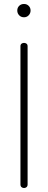

<svg xmlns="http://www.w3.org/2000/svg" viewBox="-20 -947 242 967"><path d="M101 0Q94 0 88.5 -4.5Q83 -9 83 -18V-714Q83 -723 88.5 -727Q94 -731 101 -731Q108 -731 113.5 -727Q119 -723 119 -714V-18Q119 -9 113.5 -4.5Q108 0 101 0ZM101 -860Q86 -860 76.5 -870Q67 -880 67 -894Q67 -908 76.5 -917.5Q86 -927 101 -927Q115 -927 124.5 -917.5Q134 -908 134 -894Q134 -880 124.5 -870Q115 -860 101 -860Z"/></svg>

Font: Dosis ExtraLight ExtraLight
Style: Regular
Weight: 250
Version: Version 3.001; ttfautohint (v1.8.2)